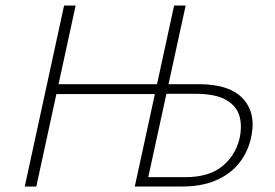

<svg xmlns="http://www.w3.org/2000/svg" viewBox="-20 -678 1001 698"><path d="M470 0 613 -658H655L519 -34H654Q738 -34 786 -72Q834 -110 850 -171Q861 -217 851 -254.5Q841 -292 802.5 -314.5Q764 -337 690 -337H572L577 -372H702Q817 -372 865.5 -317Q914 -262 891 -170Q878 -119 846 -81Q814 -43 763 -21.5Q712 0 643 0ZM70 0 213 -658H255L112 0ZM158 -336 166 -372H581L573 -336Z"/></svg>

Font: Ysabeau Office ExtraLight
Style: Italic
Weight: 250
Italic angle: -12°
Designer: Christian Thalmann (Catharsis Fonts)
Version: Version 2.001;gftools[0.9.30]; featfreeze: tnum,lnum,ss02